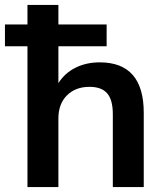

<svg xmlns="http://www.w3.org/2000/svg" viewBox="-36 -756 673 776"><path d="M75 0V-569H-16V-657H75V-736H200V-657H395V-569H200V-420Q226 -461 269.5 -482.5Q313 -504 367 -504Q545 -504 545 -300V0H420V-294Q420 -353 397 -379Q374 -405 326 -405Q269 -405 234.5 -370.5Q200 -336 200 -277V0Z"/></svg>

Font: MulishBold
Style: Bold
Weight: 700
Designer: Vernon Adams
Foundry: Vernon Adams
Version: Version 3.602; ttfautohint (v1.8.3)